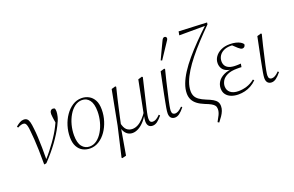

<svg xmlns="http://www.w3.org/2000/svg" viewBox="-111 -1191 2815 1836"><g transform="rotate(-20 1296.5 -273.5)"><path d="M147 2Q147 -79 145.5 -140.5Q144 -202 140.5 -250Q137 -298 133 -337Q130 -376 124 -396Q118 -416 110 -422.5Q102 -429 89 -429Q78 -429 64 -424.5Q50 -420 33 -411L26 -424Q50 -444 69 -454.5Q88 -465 108 -465Q130 -465 142.5 -453.5Q155 -442 161.5 -417Q168 -392 172 -351Q177 -312 179.5 -262Q182 -212 183 -153Q184 -94 183 -25L176 -28Q208 -63 235.5 -98Q263 -133 287 -166.5Q311 -200 331.5 -233.5Q352 -267 368 -299Q377 -316 383.5 -331Q390 -346 396 -371L389 -314L380 -368Q379 -378 376.5 -395Q374 -412 374 -424Q374 -445 383 -456.5Q392 -468 406 -468Q412 -468 417.5 -466Q423 -464 426 -462Q428 -457 429.5 -449Q431 -441 431 -431Q431 -411 423.5 -379Q416 -347 390 -297Q373 -263 350.5 -227Q328 -191 300.5 -153Q273 -115 240.5 -76.5Q208 -38 171 1L151 6Z M614 12Q575 12 541.5 -5Q508 -22 487.5 -59.5Q467 -97 467 -155Q467 -213 484 -268.5Q501 -324 532.5 -369.5Q564 -415 606 -442Q648 -469 697 -469Q737 -469 770.5 -451Q804 -433 824 -396.5Q844 -360 844 -301Q844 -242 826.5 -186Q809 -130 778 -85.5Q747 -41 705 -14.5Q663 12 614 12ZM616 -7Q656 -7 689.5 -32Q723 -57 748 -99.5Q773 -142 786.5 -193.5Q800 -245 800 -297Q800 -375 771.5 -412.5Q743 -450 696 -450Q655 -450 621 -424.5Q587 -399 562 -356.5Q537 -314 523.5 -262.5Q510 -211 510 -158Q510 -81 539.5 -44Q569 -7 616 -7Z M870 204 864 198 933 -101 1000 -452 1041 -464 1048 -457Q1034 -401 1022.5 -352Q1011 -303 1001.5 -260Q992 -217 983 -177Q974 -137 966 -98L960 -90L911 194ZM1046 12Q1019 12 998 -1.5Q977 -15 964 -39.5Q951 -64 947 -96L965 -121Q976 -67 999.5 -46Q1023 -25 1058 -25Q1086 -25 1113.5 -39.5Q1141 -54 1168 -82Q1195 -110 1220 -150L1228 -141H1224Q1200 -92 1170 -57.5Q1140 -23 1108 -5.5Q1076 12 1046 12ZM1250 12Q1224 12 1210 -4Q1196 -20 1196 -51Q1196 -63 1198.5 -79Q1201 -95 1205 -118L1206 -124L1271 -452L1312 -464L1319 -457L1249 -160Q1244 -139 1241 -123.5Q1238 -108 1236 -97Q1234 -86 1233.5 -77.5Q1233 -69 1233 -63Q1233 -41 1241.5 -32.5Q1250 -24 1264 -24Q1281 -24 1299 -34Q1317 -44 1339 -67L1349 -56Q1322 -23 1298.5 -5.5Q1275 12 1250 12Z M1477 12Q1452 12 1437.5 -3.5Q1423 -19 1423 -50Q1423 -60 1424.5 -73Q1426 -86 1429.5 -107Q1433 -128 1439 -158Q1445 -188 1453 -231L1498 -451L1539 -463L1545 -456L1517 -343Q1503 -281 1492.5 -236.5Q1482 -192 1475.5 -162.5Q1469 -133 1465.5 -113.5Q1462 -94 1460.5 -82.5Q1459 -71 1459 -64Q1459 -42 1468 -33Q1477 -24 1491 -24Q1507 -24 1524.5 -33.5Q1542 -43 1566 -67L1575 -57Q1546 -21 1523 -4.5Q1500 12 1477 12ZM1534 -549Q1553 -590 1572 -630Q1591 -670 1610 -710Q1615 -721 1619.5 -729Q1624 -737 1630 -742Q1636 -747 1643 -747Q1652 -747 1658 -741.5Q1664 -736 1664 -728Q1664 -720 1658.5 -711Q1653 -702 1640 -683Q1617 -648 1593.5 -613Q1570 -578 1547 -543Z M1857 201 1843 192Q1860 163 1874.5 133Q1889 103 1889 75Q1889 54 1879.5 40Q1870 26 1847.5 13.5Q1825 1 1786 -14Q1744 -31 1716 -52.5Q1688 -74 1674 -102Q1660 -130 1660 -166Q1660 -211 1679 -261.5Q1698 -312 1733 -366.5Q1768 -421 1817.5 -479.5Q1867 -538 1927.5 -600Q1988 -662 2057 -726L2051 -705V-714L1783 -713L1790 -751L2075 -738L2072 -719Q2007 -654 1950 -592.5Q1893 -531 1847.5 -474Q1802 -417 1769.5 -364.5Q1737 -312 1719.5 -264.5Q1702 -217 1702 -175Q1702 -145 1713 -122.5Q1724 -100 1748.5 -82.5Q1773 -65 1812 -49Q1853 -33 1878 -18.5Q1903 -4 1915 14Q1927 32 1927 59Q1927 83 1918 106Q1909 129 1893.5 152Q1878 175 1857 201Z M2124 12Q2085 12 2052.5 0Q2020 -12 2000.5 -37Q1981 -62 1981 -100Q1981 -137 2001.5 -168Q2022 -199 2063 -219Q2104 -239 2165 -241L2161 -234Q2117 -236 2089.5 -249Q2062 -262 2049 -285Q2036 -308 2036 -337Q2036 -372 2057 -402Q2078 -432 2116 -450.5Q2154 -469 2207 -469Q2240 -469 2267 -462.5Q2294 -456 2312.5 -445Q2331 -434 2339 -421Q2338 -405 2329.5 -396.5Q2321 -388 2308 -388Q2299 -388 2290 -393.5Q2281 -399 2269 -409L2221 -454L2272 -453L2273 -442Q2255 -447 2242 -449Q2229 -451 2213 -451Q2168 -451 2138 -436Q2108 -421 2092.5 -396Q2077 -371 2077 -341Q2077 -315 2089 -296Q2101 -277 2126.5 -266.5Q2152 -256 2194 -256Q2206 -256 2219 -256.5Q2232 -257 2244 -258L2238 -224Q2231 -225 2219.5 -225Q2208 -225 2194 -225Q2130 -225 2092.5 -206.5Q2055 -188 2039.5 -160.5Q2024 -133 2024 -106Q2024 -65 2053 -41.5Q2082 -18 2134 -18Q2176 -18 2217.5 -30.5Q2259 -43 2300 -75L2310 -64Q2283 -37 2252 -20Q2221 -3 2189 4.5Q2157 12 2124 12Z M2461 12Q2436 12 2421.5 -3.5Q2407 -19 2407 -50Q2407 -60 2408.5 -73Q2410 -86 2413.5 -107Q2417 -128 2423 -158Q2429 -188 2437 -231L2482 -451L2523 -463L2529 -456L2501 -343Q2487 -281 2476.5 -236.5Q2466 -192 2459.5 -162.5Q2453 -133 2449.5 -113.5Q2446 -94 2444.5 -82.5Q2443 -71 2443 -64Q2443 -42 2452 -33Q2461 -24 2475 -24Q2491 -24 2508.5 -33.5Q2526 -43 2550 -67L2559 -57Q2530 -21 2507 -4.5Q2484 12 2461 12Z"/></g></svg>

Font: Source Serif 4 48pt Light
Style: Italic
Weight: 300
Italic angle: -12°
Designer: Frank Grießhammer
Foundry: Adobe Systems Incorporated
Version: Version 4.004;hotconv 1.0.116;makeotfexe 2.5.65601